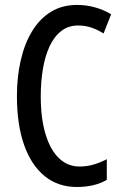

<svg xmlns="http://www.w3.org/2000/svg" viewBox="-20 -745 493 775"><path d="M295.4 -642.1Q255.9 -642.1 227.1 -619.6Q198.2 -597.2 179.9 -557.4Q161.6 -517.6 153.1 -466.1Q144.5 -414.6 144.5 -356.4Q144.5 -267.6 163.6 -204.1Q182.6 -140.6 217.8 -106.7Q252.9 -72.8 300.8 -72.8Q332 -72.8 359.6 -81.3Q387.2 -89.8 411.1 -102.5V-19Q386.2 -4.4 355.7 2.7Q325.2 9.8 289.6 9.8Q214.8 9.8 160.6 -33.9Q106.4 -77.6 77.4 -159.7Q48.3 -241.7 48.3 -357.4Q48.3 -434.1 63.5 -500.7Q78.6 -567.4 108.9 -617.9Q139.2 -668.5 184.8 -696.8Q230.5 -725.1 291 -725.1Q328.1 -725.1 362.5 -715.6Q397 -706.1 428.7 -687.5L397.9 -609.9Q374.5 -625 349.1 -633.5Q323.7 -642.1 295.4 -642.1Z"/></svg>

Font: Open Sans Condensed Medium
Style: Regular
Weight: 500
Width: 3
Designer: Monotype Design Team
Foundry: Monotype Imaging Inc.
Version: Version 3.000